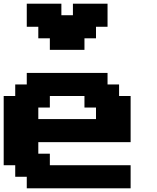

<svg xmlns="http://www.w3.org/2000/svg" viewBox="-20 -1020 852 1040"><path d="M125 0H687.5V-125H250V-187.5H187.5V-250H687.5V-500H625V-562.5H562.5V-625H125V-562.5H62.5V-500H0V-125H62.5V-62.5H125ZM500 -375H187.5V-437.5H250V-500H437.5V-437.5H500ZM250 -750H437.5V-812.5H500V-875H562.5V-1000H375V-937.5H312.5V-1000H125V-875H187.5V-812.5H250Z"/></svg>

Font: Faithful 32x
Style: Semibold
Weight: 400
Foundry: Faithful Resource Pack
Version: Version 1.0; January 27, 2023